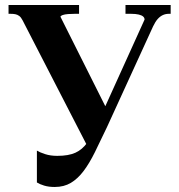

<svg xmlns="http://www.w3.org/2000/svg" viewBox="-20 -730 714 765"><path d="M406 -223Q380 -168 358 -123.5Q336 -79 313 -48.5Q290 -18 262.5 -1.5Q235 15 198 15Q174 15 156 9.5Q138 4 127 -3V-130Q138 -123 159.5 -116Q181 -109 208 -109Q253 -109 280.5 -121.5Q308 -134 328 -162Q348 -190 368 -237L556 -652Q556 -659 550.5 -664Q545 -669 533 -672Q521 -675 501 -675H480V-710H660V-675H653Q640 -675 629 -670Q618 -665 608.5 -654.5Q599 -644 590 -625ZM413 -280 330 -144 70 -649Q64 -661 56.5 -666.5Q49 -672 40.5 -673.5Q32 -675 21 -675H14V-710H295V-675H279Q265 -675 251.5 -674Q238 -673 229.5 -670Q221 -667 221 -663Z"/></svg>

Font: Roboto Serif 144pt SemiBold
Style: Regular
Weight: 600
Version: Version 1.008